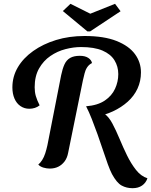

<svg xmlns="http://www.w3.org/2000/svg" viewBox="-20 -871 794 1008"><path d="M478 -257 432 -313Q493 -318 530 -343Q567 -368 584 -405Q601 -442 601 -482Q601 -522 581 -554.5Q561 -587 518 -605.5Q475 -624 405 -624Q366 -624 323.5 -613Q281 -602 244.5 -577Q208 -552 185 -511.5Q162 -471 162 -413Q162 -388 168 -367Q174 -346 188 -318Q177 -309 163 -304.5Q149 -300 134 -300Q108 -300 87.5 -314Q67 -328 56 -353.5Q45 -379 45 -412Q45 -469 73.5 -517.5Q102 -566 154 -603Q206 -640 274.5 -661Q343 -682 424 -682Q526 -682 591.5 -656Q657 -630 688.5 -587Q720 -544 720 -491Q720 -445 702 -406Q684 -367 650.5 -337Q617 -307 573 -286.5Q529 -266 478 -257ZM241 14Q225 14 208 9Q191 4 181 -7Q192 -16 201.5 -31Q211 -46 217.5 -66Q224 -86 229 -109L301 -476Q308 -510 318.5 -533Q329 -556 348.5 -567Q368 -578 399 -578Q427 -578 443.5 -567Q460 -556 463 -540Q447 -532 437.5 -517.5Q428 -503 424 -485.5Q420 -468 415 -448L338 -70Q333 -42 319 -23.5Q305 -5 285.5 4.5Q266 14 241 14ZM676 117Q644 117 618.5 103Q593 89 568 43Q558 24 546 -9Q534 -42 520.5 -83Q507 -124 492 -166Q477 -208 462 -246Q447 -284 432 -313L529 -273Q551 -258 570 -222.5Q589 -187 607.5 -142.5Q626 -98 647 -55Q668 -12 694 21Q720 54 754 65Q746 89 726 103Q706 117 676 117ZM439 -706 310 -813 350 -851 454 -799 584 -851 613 -812 453 -706Z"/></svg>

Font: Sansita Swashed Light
Style: Regular
Weight: 400
Version: Version 1.003